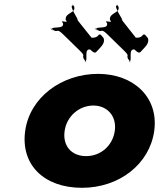

<svg xmlns="http://www.w3.org/2000/svg" viewBox="-20 -880 783 915"><path d="M100 -256C78 -98 186 15 371 15C548 15 693 -98 715 -256C737 -416 617 -528 447 -528C274 -528 122 -416 100 -256ZM288 -256C298 -327 358 -377 425 -377C491 -377 537 -327 527 -256C517 -186 460 -136 391 -136C319 -136 278 -186 288 -256ZM444 -638C436 -628 431 -623 410 -644C376 -650 404 -581 383 -589C362 -609 405 -567 386 -590C362 -621 394 -606 361 -638C340 -658 299 -698 278 -719C245 -750 259 -718 228 -741C204 -758 249 -717 228 -738C219 -759 289 -736 280 -770C259 -790 314 -764 293 -785C288 -823 350 -816 331 -854C310 -874 349 -833 328 -854C304 -857 357 -782 350 -786C329 -806 439 -675 418 -696C405 -708 422 -693 443 -706C455 -719 456 -722 474 -698C482 -674 461 -657 444 -638ZM655 -638C647 -628 642 -623 621 -644C587 -650 615 -581 594 -589C573 -609 616 -567 597 -590C573 -621 605 -606 572 -638C551 -658 510 -698 489 -719C456 -750 470 -718 439 -741C415 -758 460 -717 439 -738C430 -759 499 -736 490 -770C469 -790 525 -764 504 -785C499 -823 561 -816 542 -854C521 -874 560 -833 539 -854C515 -857 569 -782 562 -786C541 -806 650 -675 629 -696C616 -708 633 -693 654 -706C666 -719 667 -722 685 -698C693 -674 672 -657 655 -638Z"/></svg>

Font: Hussar Przerywany
Style: Obl
Weight: 400
Foundry: Cannot Into Space Fonts
Version: Version 0.982